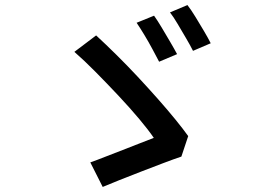

<svg xmlns="http://www.w3.org/2000/svg" viewBox="-20 -771 1040 759"><path d="M589 -709Q602 -691 619 -662.5Q636 -634 653 -605Q670 -576 680 -557L609 -527Q598 -548 582.5 -577Q567 -606 550 -634Q533 -662 520 -681ZM721 -751Q735 -733 752.5 -704.5Q770 -676 786.5 -648Q803 -620 813 -600L743 -570Q732 -592 715.5 -620Q699 -648 682.5 -676Q666 -704 652 -722ZM697 -152Q667 -142 625 -126Q583 -110 537.5 -92.5Q492 -75 452 -59Q412 -43 386 -32L337 -129Q360 -137 394 -150.5Q428 -164 465 -178Q502 -192 534 -205Q566 -218 588 -226Q567 -257 530.5 -300.5Q494 -344 448.5 -392.5Q403 -441 357.5 -487Q312 -533 274 -566L360 -631Q398 -596 440.5 -554Q483 -512 524.5 -467.5Q566 -423 604.5 -379.5Q643 -336 673.5 -298.5Q704 -261 724 -233Z"/></svg>

Font: Noto Sans SC Medium
Style: Regular
Weight: 500
Designer: Ryoko NISHIZUKA  (kana, bopomofo & ideographs); Paul D. Hunt (Latin, Greek & Cyrillic); Sandoll Communications , Soo-you
Foundry: Adobe
Version: Version 2.004-H2;hotconv 1.0.118;makeotfexe 2.5.65603